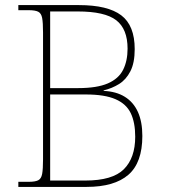

<svg xmlns="http://www.w3.org/2000/svg" viewBox="-20 -734 662 754"><path d="M52 0V-20H93Q118 -20 130 -26Q142 -32 145.5 -51Q149 -70 149 -108V-606Q149 -645 145.5 -663.5Q142 -682 130 -688Q118 -694 93 -694H52V-714H290Q403 -714 456 -674Q509 -634 509 -541Q509 -487 492 -454Q475 -421 447.5 -404Q420 -387 387 -379V-377Q436 -375 470 -354Q504 -333 521.5 -294.5Q539 -256 539 -200Q539 -95 484 -47.5Q429 0 320 0ZM315 -25Q422 -25 466.5 -69.5Q511 -114 511 -197Q511 -253 493.5 -289.5Q476 -326 433.5 -344.5Q391 -363 317 -363H177V-25ZM287 -388Q361 -388 403.5 -406.5Q446 -425 463.5 -460Q481 -495 481 -543Q481 -620 436.5 -654.5Q392 -689 285 -689H177V-388Z"/></svg>

Font: Noto Serif Armenian Thin
Style: Regular
Weight: 250
Version: Version 2.007